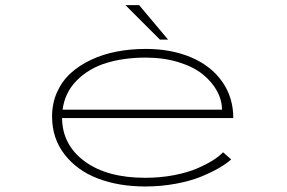

<svg xmlns="http://www.w3.org/2000/svg" viewBox="-20 -698 1090 730"><path d="M619 -547.5H588L457 -678.5H509ZM859 -92Q842 -76.5 814 -60Q786 -43.5 745.5 -26.8Q705 -10 648.8 0.5Q592.5 11 532 11Q432 11 352.5 -19.2Q273 -49.5 225.5 -110.8Q178 -172 178 -255Q178 -305.5 197 -347.8Q216 -390 249 -420Q282 -450 327 -471Q372 -492 424.2 -502Q476.5 -512 534 -512Q631 -512 706.5 -480Q782 -448 824.5 -388Q867 -328 867 -249H216Q217 -147 302 -84.5Q387 -22 532 -22Q589.5 -22 641.5 -32Q693.5 -42 729.8 -57.8Q766 -73.5 790 -88.8Q814 -104 828 -119ZM534 -479Q451 -479 384.2 -458.5Q317.5 -438 272 -392.2Q226.5 -346.5 218 -281H824Q824 -317.5 805 -352.2Q786 -387 750.8 -415.5Q715.5 -444 659 -461.5Q602.5 -479 534 -479Z"/></svg>

Font: League Mono Extended Thin
Style: Regular
Weight: 100
Width: 9
Designer: Tyler Finck
Foundry: The League of Moveable Type / Tyler Finck
Version: Version 2.210